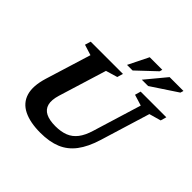

<svg xmlns="http://www.w3.org/2000/svg" viewBox="-222 -1133 1362 1362"><g transform="rotate(45 459.0 -452.0)"><path d="M272 -267.5Q254 -208.5 264.2 -170.5Q274.5 -132.5 310.5 -114.5Q346.5 -96.5 406 -96.5Q463 -96.5 503.8 -112.8Q544.5 -129 573 -165.8Q601.5 -202.5 620 -264.5L731.5 -628.5L648.5 -654L661 -698H918.5L906 -654L817.5 -629L702.5 -253.5Q673.5 -159.5 629.2 -100.8Q585 -42 520.2 -15Q455.5 12 364.5 12Q261 12 195.5 -20.5Q130 -53 110 -119Q90 -185 120.5 -285.5L226.5 -629L146.5 -654L160 -698H483.5L470.5 -654L383 -628ZM607 -763.5 733.5 -916H872.5L865.5 -892.5L670.5 -763.5ZM458.5 -763.5 534 -916H660L654.5 -895.5L514.5 -763.5Z"/></g></svg>

Font: Newsreader 9pt SemiBold
Style: Italic
Weight: 600
Italic angle: -17°
Designer: Hugues Gentile
Foundry: Production Type
Version: Version 1.003